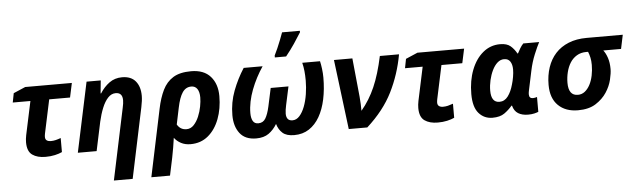

<svg xmlns="http://www.w3.org/2000/svg" viewBox="-58 -1026 4942 1496"><g transform="rotate(-5 2413.5 -278.0)"><path d="M60 -506 153 -546H518L494 -434H331L275 -171Q272 -156 272 -145Q272 -126 284 -117.5Q296 -109 315 -109Q335 -109 353.5 -113.5Q372 -118 394 -126V-16Q371 -5 337.5 2.5Q304 10 264 10Q200 10 161 -17.5Q122 -45 122 -116Q122 -141 128 -171L184 -434H46Z M778 240 896 -319Q904 -354 904 -377Q904 -437 851 -437Q817 -437 790.5 -408.5Q764 -380 744.5 -332Q725 -284 712 -226L664 0H517L633 -546H744L734 -445H738Q769 -494 811.5 -525Q854 -556 911 -556Q981 -556 1016.5 -513.5Q1052 -471 1052 -399Q1052 -363 1041 -311L925 240Z M1071 240 1182 -288Q1199 -370 1228.5 -430.5Q1258 -491 1310.5 -523.5Q1363 -556 1451 -556Q1551 -556 1602.5 -497.5Q1654 -439 1654 -344Q1654 -246 1623.5 -165.5Q1593 -85 1536 -37.5Q1479 10 1398 10Q1356 10 1324 -7Q1292 -24 1272 -51Q1267 -13 1260.5 24.5Q1254 62 1246 103L1217 240ZM1377 -109Q1410 -109 1434 -134.5Q1458 -160 1474 -198Q1490 -236 1497.5 -276Q1505 -316 1505 -346Q1505 -389 1489 -413Q1473 -437 1442 -437Q1399 -437 1373 -398.5Q1347 -360 1331 -281L1304 -152Q1329 -109 1377 -109Z M1742 -186Q1742 -286 1776.5 -376.5Q1811 -467 1862 -546H2010Q1983 -506 1960 -462Q1937 -418 1919.5 -372Q1902 -326 1892.5 -280Q1883 -234 1883 -190Q1883 -151 1896 -128.5Q1909 -106 1938 -106Q1976 -106 1995 -138Q2014 -170 2027 -228L2058 -372H2197L2166 -228Q2162 -209 2159.5 -192.5Q2157 -176 2157 -162Q2157 -136 2168.5 -121Q2180 -106 2206 -106Q2237 -106 2261 -133Q2285 -160 2301.5 -203Q2318 -246 2326.5 -299.5Q2335 -353 2335 -406Q2335 -446 2331.5 -480Q2328 -514 2320 -546H2459Q2465 -521 2469.5 -485.5Q2474 -450 2474 -417Q2474 -326 2457.5 -248Q2441 -170 2408 -112.5Q2375 -55 2325.5 -22.5Q2276 10 2209 10Q2149 10 2118.5 -17Q2088 -44 2075 -89Q2048 -44 2010 -17Q1972 10 1912 10Q1826 10 1784 -44.5Q1742 -99 1742 -186ZM2111 -606V-621Q2123 -644 2136.5 -675.5Q2150 -707 2162.5 -738.5Q2175 -770 2184 -796H2323V-784Q2299 -745 2268 -699Q2237 -653 2199 -606Z M2712 -546 2742 -245Q2745 -217 2746 -186Q2747 -155 2747 -133Q2812 -210 2854.5 -307.5Q2897 -405 2927 -546H3077Q3049 -391 2981.5 -255.5Q2914 -120 2781 0H2636L2568 -546Z M3128 -506 3221 -546H3586L3562 -434H3399L3343 -171Q3340 -156 3340 -145Q3340 -126 3352 -117.5Q3364 -109 3383 -109Q3403 -109 3421.5 -113.5Q3440 -118 3462 -126V-16Q3439 -5 3405.5 2.5Q3372 10 3332 10Q3268 10 3229 -17.5Q3190 -45 3190 -116Q3190 -141 3196 -171L3252 -434H3114Z M3760 10Q3695 10 3653 -38Q3611 -86 3611 -188Q3611 -293 3643.5 -376.5Q3676 -460 3734 -508Q3792 -556 3868 -556Q3921 -556 3949 -532Q3977 -508 3997 -472H4001Q4009 -488 4022 -510Q4035 -532 4049 -546H4173Q4156 -514 4131.5 -455Q4107 -396 4093 -329L4060 -173Q4057 -158 4057 -147Q4057 -115 4087 -115Q4095 -115 4104 -117Q4113 -119 4119 -121V-5Q4108 0 4087 5Q4066 10 4038 10Q3992 10 3961 -9Q3930 -28 3919 -71H3915Q3888 -39 3853.5 -14.5Q3819 10 3760 10ZM3825 -109Q3865 -109 3891.5 -144.5Q3918 -180 3933 -235Q3941 -261 3946.5 -293Q3952 -325 3952 -351Q3952 -390 3936.5 -413.5Q3921 -437 3889 -437Q3860 -437 3836.5 -416Q3813 -395 3796 -360Q3779 -325 3769.5 -283.5Q3760 -242 3760 -202Q3760 -109 3825 -109Z M4217 -207Q4217 -281 4238 -343.5Q4259 -406 4300 -451Q4341 -496 4402.5 -521Q4464 -546 4545 -546H4827L4804 -437H4665Q4683 -415 4696 -377Q4709 -339 4709 -288Q4709 -256 4697 -205.5Q4685 -155 4653.5 -107Q4622 -59 4568 -24.5Q4514 10 4429 10Q4332 10 4274.5 -46Q4217 -102 4217 -207ZM4438 -110Q4469 -110 4492.5 -128.5Q4516 -147 4532.5 -178Q4549 -209 4557.5 -249.5Q4566 -290 4566 -333Q4566 -365 4560.5 -390Q4555 -415 4546 -437H4532Q4489 -437 4457 -417.5Q4425 -398 4405 -366Q4385 -334 4375 -293Q4365 -252 4365 -210Q4365 -110 4438 -110Z"/></g></svg>

Font: BC Sans
Style: Bold Italic
Weight: 700
Italic angle: -12°
Designer: Monotype Design Team
Province of B.C.
Foundry: Monotype Imaging Inc.
Version: Version 2.000;GOOG;noto-source:20170915:90ef993387c0